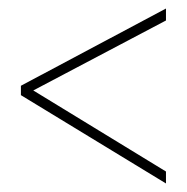

<svg xmlns="http://www.w3.org/2000/svg" viewBox="-20 -578 439 450"><path d="M369 -148 29 -355V-377L369 -558V-530L58 -366L369 -176Z"/></svg>

Font: Noto Sans ExtraCondensed Thin
Style: Regular
Weight: 100
Width: 2
Designer: Monotype Design Team
Foundry: Monotype Imaging Inc.
Version: Version 2.013; ttfautohint (v1.8.4.7-5d5b)